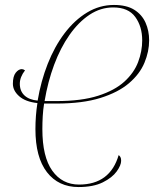

<svg xmlns="http://www.w3.org/2000/svg" viewBox="-20 -748 622 775"><path d="M440 -728Q491 -728 522 -708.5Q553 -689 567.5 -656.5Q582 -624 582 -585Q582 -540 563 -494.5Q544 -449 500.5 -412Q457 -375 385 -352.5Q313 -330 207 -330H158Q154 -305 152.5 -279Q151 -253 151 -227Q151 -115 191 -59Q231 -3 299 -3Q424 -3 459 -122Q463 -119 466 -114Q469 -109 469 -99Q469 -81 451 -56Q433 -31 395 -12Q357 7 297 7Q216 7 169.5 -53Q123 -113 123 -227Q123 -280 131 -332Q83 -337 57.5 -359.5Q32 -382 32 -410Q32 -440 43.5 -454.5Q55 -469 68 -469Q74 -469 81 -464Q60 -437 60 -410Q60 -380 79 -362.5Q98 -345 132 -342Q145 -420 172.5 -490Q200 -560 240.5 -613.5Q281 -667 331.5 -697.5Q382 -728 440 -728ZM437 -718Q386 -718 341.5 -688.5Q297 -659 260.5 -607Q224 -555 198.5 -486.5Q173 -418 160 -340H208Q309 -340 376 -361.5Q443 -383 482 -418.5Q521 -454 537.5 -497.5Q554 -541 554 -585Q554 -641 526 -679.5Q498 -718 437 -718Z"/></svg>

Font: Noto Serif Display ExtraCondensed Thin
Style: Italic
Weight: 100
Width: 2
Italic angle: -12°
Designer: Monotype Design Team
Foundry: Monotype Imaging Inc.
Version: Version 2.009